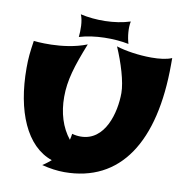

<svg xmlns="http://www.w3.org/2000/svg" viewBox="-96 -974 1065 1100"><g transform="rotate(10 436.5 -424.0)"><path d="M846 -681V-717C817 -704 774 -699 727 -699C655 -699 575 -711 523 -728C561 -641 594 -534 594 -469C594 -355 549 -183 407 -183C391 -183 374 -185 357 -190C355 -177 353 -165 350 -154C300 -216 275 -298 275 -391C275 -488 302 -574 356 -710C218 -655 48 -676 48 -676C38 -609 34 -575 34 -516C34 -266 115 -73 268 -21C242 2 219 16 219 16C266 28 310 34 350 34C675 34 846 -226 846 -681ZM585 -753C573 -793 568 -845 576 -882C487 -853 373 -853 287 -873C303 -836 302 -780 298 -743C386 -770 502 -770 585 -753Z"/></g></svg>

Font: Shojumaru
Style: Regular
Weight: 400
Designer: Astigmatic (AOETI)
Foundry: Astigmatic (AOETI)
Version: Version 1.000